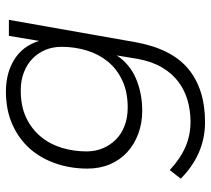

<svg xmlns="http://www.w3.org/2000/svg" viewBox="-52 -468 712 648"><g transform="rotate(-90 304.0 -144.0)"><path d="M254 -20Q212 -20 176 -33.5Q140 -47 114 -71Q88 -95 73.5 -129Q59 -163 59 -205Q59 -262 76.5 -312.5Q94 -363 127 -400Q160 -437 208.5 -458.5Q257 -480 319 -480Q382 -480 427.5 -451.5Q473 -423 490 -368L507 -470H561L486 -45Q464 79 395.5 135.5Q327 192 216 192Q161 192 113 171Q65 150 25 110L54 73Q93 109 132.5 126Q172 143 217 143Q255 143 289.5 133Q324 123 352 102Q380 81 400 47.5Q420 14 429 -34L441 -106Q412 -62 362.5 -41Q313 -20 254 -20ZM265 -69Q318 -69 357 -87.5Q396 -106 421 -137Q446 -168 458 -208.5Q470 -249 470 -292Q470 -322 459.5 -347Q449 -372 430 -390.5Q411 -409 383.5 -419.5Q356 -430 323 -430Q269 -430 230.5 -411.5Q192 -393 166.5 -362Q141 -331 129 -291Q117 -251 117 -208Q117 -178 127.5 -153Q138 -128 157 -109Q176 -90 203.5 -79.5Q231 -69 265 -69Z"/></g></svg>

Font: Celebes Light
Style: Italic
Weight: 300
Italic angle: -10°
Designer: Anugrah Pasau
Foundry: Lafontype
Version: Version 1.000; ttfautohint (v1.8.4)